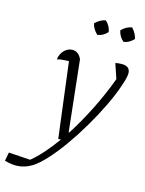

<svg xmlns="http://www.w3.org/2000/svg" viewBox="-227 -764 783 1039"><g transform="rotate(15 164.5 -244.5)"><path d="M151 0 98 -422Q71 -421 57.5 -419.5Q44 -418 32 -414Q36 -446 56 -466Q76 -486 101 -486Q136 -486 153 -447L196 -50H200Q248 -125 292.5 -213.5Q337 -302 371 -394L343 -477Q357 -481 378 -481Q426 -481 426 -441Q426 -420 411 -376Q391 -315 358.5 -248Q326 -181 287 -115Q248 -49 207 8.5Q166 66 127 108.5Q88 151 57 171Q13 198 -34 198Q-64 198 -97 188L-88 140L33 148Q66 121 99.5 83Q133 45 166 -1ZM234 -687Q260 -662 265 -630Q242 -603 209 -599Q182 -625 176 -655Q202 -681 234 -687ZM381 -687Q393 -674 401 -659.5Q409 -645 412 -630Q387 -603 356 -599Q330 -621 323 -655Q348 -681 381 -687Z"/></g></svg>

Font: Piazzolla Light
Style: Italic
Weight: 300
Italic angle: -11.3°
Designer: Juan Pablo del Peral
Foundry: Huerta Tipografica
Version: Version 1.330